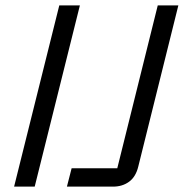

<svg xmlns="http://www.w3.org/2000/svg" viewBox="-20 -695 684 715"><path d="M32.5 0 200.8 -675H277.5L109.2 0ZM229.2 0 246.7 -68.3H416.7L567.5 -675H644.2L495 -75Q485.8 -36.7 460.8 -18.3Q435.8 0 400.8 0Z"/></svg>

Font: Funnel Sans Light
Style: Italic
Weight: 300
Italic angle: -14.036°
Designer: NORD ID, Kristian Moeller
Foundry: Dicotype
Version: Version 1.000